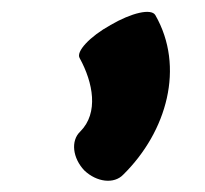

<svg xmlns="http://www.w3.org/2000/svg" viewBox="-20 -163 352 330"><path d="M192 137C267 63 298 -48 247 -137C240 -149 206 -141 170 -120C134 -100 110 -74 117 -63C140 -21 150 31 118 63C101 79 105 109 125 130C146 150 176 154 192 137Z"/></svg>

Font: Nupuram Black Oblique
Style: Regular
Weight: 900
Designer: Santhosh Thottingal (santhosh.thottingal@gmail.com)
Foundry: SMC
Version: Version 1.000